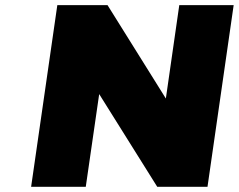

<svg xmlns="http://www.w3.org/2000/svg" viewBox="-20 -721 922 741"><path d="M100.1 0 201.2 -701.2H395L620.1 -340.8L671.9 -701.2H881.8L780.8 0H586.9L362.8 -357.9L311 0Z"/></svg>

Font: Trueno Black
Style: Italic
Weight: 900
Designer: Julieta Ulanovsky
Foundry: Julieta Ulanovsky
Version: Version 3.001b | FøM Fix